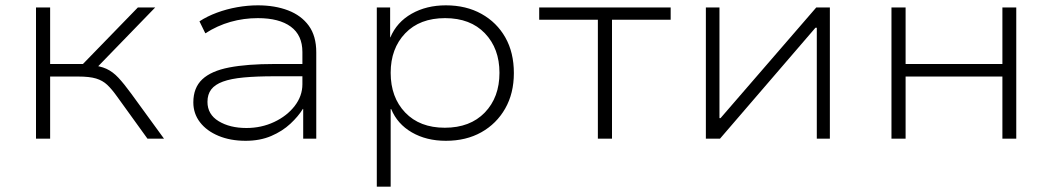

<svg xmlns="http://www.w3.org/2000/svg" viewBox="-20 -520 3946 720"><path d="M115 0V-492H168V-280H291L497 -492H562L336 -259L318 -276Q355 -273 379 -262Q403 -251 424 -228.5Q445 -206 472 -169L595 0H533L419 -158Q399 -186 382 -202Q365 -218 340.5 -225.5Q316 -233 273 -233H168V0Z M901 8Q844 8 799.5 -10.5Q755 -29 730 -61.5Q705 -94 705 -136Q705 -191 738.5 -222.5Q772 -254 839.5 -267Q907 -280 1008 -280H1127V-234H1011Q942 -234 894 -229.5Q846 -225 816 -214Q786 -203 772 -184.5Q758 -166 758 -138Q758 -91 800 -65.5Q842 -40 904 -40Q960 -40 1008 -62.5Q1056 -85 1085 -122.5Q1114 -160 1114 -204V-325Q1114 -388 1070.5 -420Q1027 -452 947 -452Q894 -452 844.5 -438Q795 -424 750 -395L728 -440Q757 -459 793.5 -472.5Q830 -486 869.5 -493Q909 -500 947 -500Q1011 -500 1060.5 -481Q1110 -462 1138 -423.5Q1166 -385 1166 -324V0H1117V-111L1116 -112Q1099 -84 1069 -56Q1039 -28 997 -10Q955 8 901 8Z M1393 180V-492H1443V-380H1444Q1468 -437 1523.5 -468.5Q1579 -500 1652 -500Q1728 -500 1785.5 -468Q1843 -436 1875 -379.5Q1907 -323 1907 -246Q1907 -170 1874.5 -113Q1842 -56 1785 -24Q1728 8 1652 8Q1579 8 1524.5 -23.5Q1470 -55 1447 -111H1445V180ZM1648 -41Q1743 -41 1798 -98Q1853 -155 1853 -247Q1853 -338 1798.5 -395Q1744 -452 1649 -452Q1554 -452 1499.5 -395Q1445 -338 1445 -247Q1445 -155 1499.5 -98Q1554 -41 1648 -41Z M2222 0V-446H2002V-492H2495V-446H2275V0Z M2627 0V-492H2678V-77H2682L3041 -492H3092V0H3043V-416H3038L2680 0Z M3323 0V-492H3376V-280H3739V-492H3791V0H3739V-233H3376V0Z"/></svg>

Font: Nunito Sans 7pt SemiExpanded ExtraLight
Style: Regular
Weight: 250
Width: 6
Designer: Vernon Adams
Foundry: Vernon Adams
Version: Version 3.101;gftools[0.9.27]